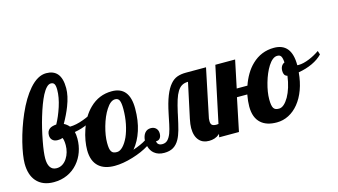

<svg xmlns="http://www.w3.org/2000/svg" viewBox="-99 -1048 2376 1351"><g transform="rotate(-15 1089.0 -372.5)"><path d="M25.9 -46.9Q-14.2 -93.3 -14.2 -175.8Q-14.2 -202.6 -8.1 -241.9Q-2 -281.2 9.3 -326.7Q33.7 -424.3 74.2 -517.6Q119.1 -620.1 172.9 -681.6Q233.4 -751 295.9 -751Q348.1 -751 376 -719.7Q405.8 -685.5 405.8 -613.8Q405.8 -557.1 377.9 -485.4Q356.9 -431.2 324.2 -374Q345.2 -363.8 361.8 -344.2Q405.3 -344.2 460.4 -364.7Q509.8 -382.3 544.9 -407.2L554.2 -379.9Q526.4 -350.6 482.4 -329.3Q438.5 -308.1 384.8 -298.8Q390.1 -280.3 390.1 -249Q390.1 -199.2 374 -153.8Q357.9 -108.4 327.1 -73.2Q295.4 -36.6 250.7 -16.4Q206.1 3.9 151.9 3.9Q69.8 3.9 25.9 -46.9ZM272 -131.8Q285.2 -151.9 292 -176.5Q298.8 -201.2 298.8 -226.1Q298.8 -263.2 290 -280.8Q280.3 -277.3 273.7 -276.1Q267.1 -274.9 253.9 -274.9Q230 -274.9 216.1 -288.1Q202.1 -301.3 202.1 -324.2Q202.1 -354 222.2 -369.1Q238.3 -381.3 272 -383.8Q298.8 -432.1 320.3 -497.6Q341.8 -564.5 341.8 -618.2Q341.8 -648.4 334.2 -660.6Q326.7 -672.9 309.1 -672.9Q293.5 -672.9 277.3 -656.2Q261.2 -639.6 245.6 -609.9Q217.3 -554.7 189.9 -462.9Q166.5 -385.3 149.9 -295.9Q134.8 -215.8 134.8 -172.9Q134.8 -132.3 148.9 -110.4Q164.1 -85.9 195.8 -85.9Q219.2 -85.9 238.8 -98.1Q258.3 -110.4 272 -131.8Z M883.3 -17.1Q859.9 -35.6 850.1 -71.8Q798.8 -39.6 727.5 -18.1Q654.8 3.9 595.2 3.9Q521 3.9 480.5 -32.2Q435.1 -72.3 435.1 -153.8Q435.1 -184.6 441.4 -221.9Q447.8 -259.3 460.9 -297.4Q491.2 -388.2 547.4 -442.4Q615.2 -508.8 709 -508.8Q837.4 -508.8 837.4 -349.1Q837.4 -260.7 814.7 -190.7Q792 -120.6 751 -71.8Q810.1 -91.8 845.2 -113.8Q847.7 -147.9 863.8 -167.5Q879.9 -187 907.2 -187Q930.7 -187 944.8 -172.6Q959 -158.2 959 -134.8Q959 -113.3 949.2 -100.8Q939.5 -88.4 924.8 -88.4Q921.4 -88.4 919.4 -88.9Q920.4 -75.2 927.7 -67.9Q937 -57.1 958 -57.1Q981.4 -57.1 996.6 -72.3Q1011.7 -87.4 1022.9 -116.2Q1033.2 -145.5 1040 -178.7Q1045.4 -206.5 1051.8 -235.8L1055.2 -252Q1070.8 -328.6 1090.1 -377.4Q1109.4 -426.3 1133.8 -454.1Q1155.8 -480 1183.3 -490Q1210.9 -500 1247.1 -500H1394L1323.2 -160.2Q1319.3 -147.5 1319.3 -127.9Q1319.3 -107.4 1328.9 -99.1Q1338.4 -90.8 1360.4 -90.8Q1373 -90.8 1378.9 -92.3Q1384.8 -93.8 1392.1 -97.2Q1388.7 -47.4 1355.5 -19Q1340.8 -6.3 1322 -0.2Q1303.2 5.9 1282.2 5.9Q1236.3 5.9 1210.9 -22.5Q1182.1 -53.7 1182.1 -113.8Q1182.1 -139.2 1190.4 -179.2L1245.1 -434.1Q1218.8 -434.1 1200.2 -423.3Q1181.6 -412.6 1167.5 -389.6Q1153.8 -367.7 1142.6 -332.5Q1131.3 -297.4 1119.1 -242.2L1117.2 -232.4Q1102.1 -161.6 1091.6 -123.5Q1081.1 -85.4 1066.4 -58.6Q1048.3 -25.9 1021.7 -10Q995.1 5.9 955.1 5.9Q911.1 5.9 883.3 -17.1ZM718.3 -169.4Q735.8 -209 746.1 -260.3Q756.3 -311.5 756.3 -367.2Q756.3 -410.2 748 -429.2Q739.7 -448.2 717.3 -448.2Q683.6 -448.2 651.4 -397.5Q621.6 -351.6 602.5 -284.2Q584 -218.3 584 -167Q584 -142.1 586.7 -126.5Q589.4 -110.8 595.7 -102.1Q601.6 -93.3 610.8 -89.6Q620.1 -85.9 635.3 -85.9Q656.7 -85.9 678.5 -108.2Q700.2 -130.4 718.3 -169.4Z M1661.6 -32.2Q1616.2 -72.3 1616.2 -153.8Q1616.2 -191.9 1625 -240.2H1549.8L1500 0H1356L1461.9 -500H1606L1564 -299.8H1642.1Q1656.2 -341.3 1678 -378.4Q1699.7 -415.5 1729 -443.4Q1796.9 -508.8 1890.1 -508.8Q2018.1 -508.8 2018.1 -349.1V-348.1Q2021 -347.2 2022.9 -347.2H2028.8Q2062 -347.2 2107.4 -365.7Q2147.5 -382.3 2183.1 -407.2L2191.9 -379.9Q2162.6 -349.1 2116.5 -327.6Q2070.3 -306.2 2015.1 -296.9Q2009.3 -229 1988.8 -173.1Q1968.3 -117.2 1935.5 -77.1Q1903.8 -38.1 1862.8 -17.1Q1821.8 3.9 1775.9 3.9Q1702.1 3.9 1661.6 -32.2ZM1886.7 -146Q1902.8 -174.3 1914.6 -212.4Q1926.3 -250.5 1932.1 -293.9Q1917.5 -297.9 1911.4 -308.6Q1905.3 -319.3 1905.3 -335.9Q1905.3 -356.4 1913.3 -370.1Q1921.4 -383.8 1936 -390.1Q1934.1 -421.9 1925.8 -435.5Q1921.4 -442.4 1914.8 -445.3Q1908.2 -448.2 1897.9 -448.2Q1880.9 -448.2 1864 -434.8Q1847.2 -421.4 1832 -397.5Q1802.7 -351.1 1783.7 -284.2Q1765.1 -218.3 1765.1 -167Q1765.1 -119.1 1776.4 -102.1Q1782.2 -93.3 1791.5 -89.6Q1800.8 -85.9 1815.9 -85.9Q1834 -85.9 1852.1 -101.6Q1870.1 -117.2 1886.7 -146Z"/></g></svg>

Font: Pattaya
Style: Regular
Weight: 400
Designer: Pablo Impallari / Thai characters Designed by Thanarat Vachiruckul and Suppakit Chalermlarp
Foundry: Pablo Impallari
Version: Version 2.001